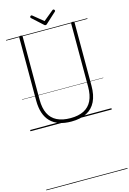

<svg xmlns="http://www.w3.org/2000/svg" viewBox="-345 -1858 1981 2943"><g transform="rotate(-15 645.0 -387.0)"><path d="M647 19Q538 19 455.5 -9.5Q373 -38 317.5 -94.5Q262 -151 234 -235.5Q206 -320 206 -432V-1434Q206 -1444 212 -1448.5Q218 -1453 232 -1453Q247 -1453 253.5 -1448.5Q260 -1444 260 -1434V-430Q260 -298 303 -210Q346 -122 432.5 -78.5Q519 -35 647 -35Q775 -35 860 -78.5Q945 -122 987.5 -210Q1030 -298 1030 -430V-1434Q1030 -1444 1036 -1448.5Q1042 -1453 1056 -1453Q1084 -1453 1084 -1434V-432Q1084 -283 1035 -182.5Q986 -82 888.5 -31.5Q791 19 647 19ZM820 -1712Q827 -1712 834.5 -1704.5Q842 -1697 842 -1688Q842 -1686 841.5 -1683Q841 -1680 837 -1676L671 -1524Q665 -1518 660 -1514.5Q655 -1511 646 -1511Q637 -1511 632 -1514.5Q627 -1518 621 -1524L454 -1676Q451 -1680 450 -1683.5Q449 -1687 449 -1689Q449 -1698 456.5 -1705Q464 -1712 472 -1712Q477 -1712 480.5 -1709.5Q484 -1707 488 -1704L646 -1575L803 -1704Q808 -1707 811.5 -1709.5Q815 -1712 820 -1712ZM0 928H1290V938H0ZM0 -20H1290V0H0ZM0 -505H1290V-500H0ZM0 -1448H1290V-1438H0Z"/></g></svg>

Font: Playwrite ID Guides
Style: Regular
Weight: 400
Designer: Veronika Burian, José Scaglione
Foundry: TypeTogether
Version: Version 1.003